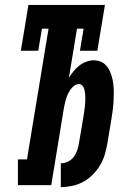

<svg xmlns="http://www.w3.org/2000/svg" viewBox="-20 -755 540 783"><path d="M228 8V-89Q243 -89 257.5 -96Q272 -103 281 -115.5Q290 -128 295 -142.5Q300 -157 302 -171L321 -283Q322 -292 323.5 -301Q325 -310 326 -319Q327 -328 327.5 -337.5Q328 -347 328 -355.5Q328 -364 327 -373Q326 -382 324 -390.5Q322 -399 316 -405.5Q310 -412 301 -412Q291 -412 282 -405Q273 -398 267 -389Q261 -380 256.5 -370.5Q252 -361 249 -351Q246 -341 244 -331Q242 -321 240 -311L189 0H53V-105H90L178 -638H151L136 -548H65L96 -735H408L377 -548H306L321 -638H294L261 -438Q270 -452 280.5 -465Q291 -478 304 -488Q317 -498 332.5 -503.5Q348 -509 363 -509Q382 -509 397 -500.5Q412 -492 421 -477.5Q430 -463 435 -446.5Q440 -430 442 -412.5Q444 -395 444 -376.5Q444 -358 443 -340Q442 -322 439.5 -303.5Q437 -285 434 -267L418 -171Q414 -148 407.5 -125.5Q401 -103 388.5 -82Q376 -61 358.5 -43Q341 -25 319.5 -13.5Q298 -2 274.5 3Q251 8 228 8Z"/></svg>

Font: Iosevka Curly Slab Extrabold
Style: Italic
Weight: 800
Italic angle: -9°
Monospace: yes
Designer: Belleve Invis
Foundry: Belleve Invis
Version: Version 22.1.2; ttfautohint (v1.8.4)